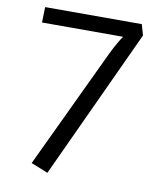

<svg xmlns="http://www.w3.org/2000/svg" viewBox="-85 -827 752 896"><g transform="rotate(10 291.5 -379.0)"><path d="M389.6 -599.6Q418.9 -658.2 438.5 -685.5H54.2L56.2 -758.8H514.2L528.8 -707.5L200.7 1L120.6 -31.2Z"/></g></svg>

Font: Duru Sans
Style: Regular
Weight: 400
Designer: Onur Yazõcõgil
Foundry: Onur Yazõcõgil
Version: Version 1.002